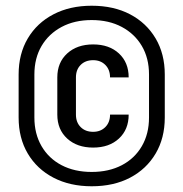

<svg xmlns="http://www.w3.org/2000/svg" viewBox="-20 -760 640 670"><path d="M300 -110Q224 -110 166.5 -140Q109 -170 77 -224Q45 -278 45 -350V-500Q45 -572 77 -626Q109 -680 166.5 -710Q224 -740 300 -740Q377 -740 434 -710Q491 -680 523 -626Q555 -572 555 -500V-350Q555 -278 523 -224Q491 -170 434 -140Q377 -110 300 -110ZM300 -160Q360 -160 405 -183.5Q450 -207 475 -250Q500 -293 500 -350V-500Q500 -557 475 -599.5Q450 -642 405 -666Q360 -690 300 -690Q240 -690 195 -666Q150 -642 125 -599.5Q100 -557 100 -500V-350Q100 -293 125 -250Q150 -207 195 -183.5Q240 -160 300 -160ZM305 -245Q249 -245 214.5 -276.5Q180 -308 180 -360V-490Q180 -542 214.5 -573.5Q249 -605 305 -605Q361 -605 395 -573.5Q429 -542 429 -490H364Q364 -517 347.5 -533.5Q331 -550 305 -550Q278 -550 261.5 -533.5Q245 -517 245 -490V-360Q245 -333 261.5 -316.5Q278 -300 305 -300Q331 -300 347.5 -316.5Q364 -333 364 -360H429Q429 -308 395 -276.5Q361 -245 305 -245Z"/></svg>

Font: JetBrainsMono Nerd Font Mono
Style: Regular
Weight: 400
Monospace: yes
Designer: Philipp Nurullin, Konstantin Bulenkov
Foundry: JetBrains
Version: Version 2.304; ttfautohint (v1.8.4.7-5d5b);Nerd Fonts 2.3.0